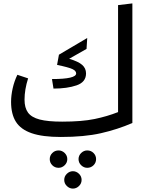

<svg xmlns="http://www.w3.org/2000/svg" viewBox="-20 -790 852 1127"><path d="M757 -770V-68Q669 -30 572 -8Q475 14 337 14Q230 14 166 -8Q102 -30 73.5 -75Q45 -120 45 -192Q45 -230 54.5 -272Q64 -314 82 -351L145 -330Q124 -264 124 -205Q124 -157 144.5 -129Q165 -101 213 -88.5Q261 -76 345 -76Q461 -76 535.5 -91.5Q610 -107 673 -132V-760ZM427 -359Q427 -374 405 -384.5Q383 -395 315 -409L326 -469L492 -567L488 -503L386 -445Q440 -429 462.5 -409Q485 -389 485 -359Q485 -308 429.5 -289Q374 -270 294 -270L285 -326Q427 -326 427 -359ZM375 144Q375 165 359.5 180Q344 195 324 195Q302 195 287 180Q272 165 272 144Q272 123 287 108Q302 93 324 93Q344 93 359.5 108Q375 123 375 144ZM544 144Q544 165 529 180Q514 195 492 195Q472 195 456.5 180Q441 165 441 144Q441 123 456.5 108Q472 93 492 93Q514 93 529 108Q544 123 544 144ZM459 266Q459 287 443.5 302Q428 317 408 317Q388 317 372.5 302Q357 287 357 266Q357 245 372.5 230Q388 215 408 215Q428 215 443.5 230Q459 245 459 266Z"/></svg>

Font: FiraGO
Style: Regular
Weight: 400
Designer: bBox Type
Foundry: bBox Type GmbH
Version: Version 1.001;April 20, 2020;FontCreator 12.0.0.2555 64-bit